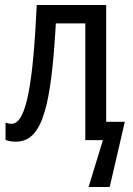

<svg xmlns="http://www.w3.org/2000/svg" viewBox="-20 -557 527 763"><path d="M402 -73V-537H126C112 -239 87 -65 26 -65C17 -65 8 -67 2 -70V-1C14 4 27 6 43 6C151 6 183 -140 202 -464H319V0H389L332 186H416L476 -73Z"/></svg>

Font: Noto Sans Condensed
Style: Regular
Weight: 400
Width: 3
Designer: Monotype Design Team
Foundry: Monotype Imaging Inc.
Version: Version 2.013